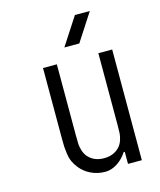

<svg xmlns="http://www.w3.org/2000/svg" viewBox="-133 -1012 933 1117"><g transform="rotate(-15 333.5 -453.5)"><path d="M317.7 -750 425.8 -916.7H515.6L407.6 -750ZM362 10.4Q315.1 10.4 276 -8.5Q237 -27.3 211.6 -59.2Q195.3 -79.4 185.5 -100.9Q175.8 -122.4 172.2 -148.4Q168.6 -174.5 167.6 -191.4Q166.7 -208.3 166.7 -238.9V-666.7H250V-238.9Q250 -203.1 251 -185.5Q252 -168 258.8 -146.2Q265.6 -124.3 279.3 -108.1Q314.5 -67.7 375 -67.7Q435.5 -67.7 470.7 -108.1Q484.4 -124.3 491.2 -146.2Q498 -168 499 -185.5Q500 -203.1 500 -238.9V-666.7H583.3V0H500V-72.9H493.5Q469.4 -35.2 433.9 -12.4Q398.4 10.4 362 10.4Z"/></g></svg>

Font: TypoPRO Monoid
Style: Regular
Weight: 400
Width: 4
Monospace: yes
Designer: Andreas Larsen (@larsenwork)
Version: Version 0.61